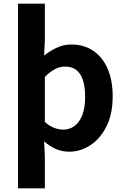

<svg xmlns="http://www.w3.org/2000/svg" viewBox="-20 -818 684 1053"><path d="M79 215V-798H226V-598L222 -513Q254 -539 292 -556.5Q330 -574 370 -574Q442 -574 493 -538.5Q544 -503 571 -439.5Q598 -376 598 -289Q598 -193 564 -125Q530 -57 475.5 -21.5Q421 14 360 14Q320 14 286.5 -1Q253 -16 222 -42L226 44V215ZM328 -107Q361 -107 388 -126.5Q415 -146 431 -186Q447 -226 447 -287Q447 -340 435 -377.5Q423 -415 399 -434Q375 -453 336 -453Q308 -453 281.5 -439Q255 -425 226 -396V-149Q253 -125 279 -116Q305 -107 328 -107Z"/></svg>

Font: Noto Sans KR
Style: Bold
Weight: 700
Designer: Ryoko NISHIZUKA  (kana, bopomofo & ideographs); Paul D. Hunt (Latin, Greek & Cyrillic); Sandoll Communications , Soo-you
Foundry: Adobe
Version: Version 2.004-H2;hotconv 1.0.118;makeotfexe 2.5.65603